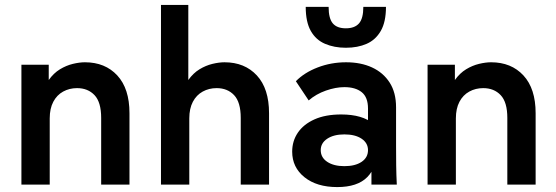

<svg xmlns="http://www.w3.org/2000/svg" viewBox="-20 -750 2257 780"><path d="M67 0V-487H178V-353H147Q158 -397 178 -425Q198 -453 223.5 -468.5Q249 -484 276 -490.5Q303 -497 325 -497Q407 -497 456.5 -443.5Q506 -390 506 -290V0H391V-271Q391 -335 364 -363.5Q337 -392 293 -392Q262 -392 236.5 -378Q211 -364 196.5 -336.5Q182 -309 182 -269V0Z M634 0V-730H745V-353H714Q725 -397 745 -425Q765 -453 790.5 -468.5Q816 -484 843 -490.5Q870 -497 892 -497Q974 -497 1023.5 -443.5Q1073 -390 1073 -290V0H958V-271Q958 -335 931 -363.5Q904 -392 860 -392Q829 -392 803.5 -378Q778 -364 763.5 -336.5Q749 -309 749 -269V0Z M1489 0V-164L1475 -206V-309Q1475 -355 1449.5 -375.5Q1424 -396 1379 -396Q1344 -396 1304 -382Q1264 -368 1234 -342L1182 -420Q1216 -455 1270.5 -476Q1325 -497 1386 -497Q1446 -497 1491.5 -476Q1537 -455 1563 -414.5Q1589 -374 1589 -314V-157Q1589 -117 1589.5 -78.5Q1590 -40 1592 0ZM1350 10Q1267 10 1217 -30Q1167 -70 1167 -134Q1167 -177 1190 -211Q1213 -245 1257.5 -265Q1302 -285 1366 -285Q1453 -285 1497.5 -246.5Q1542 -208 1542 -145H1512Q1512 -71 1472 -30.5Q1432 10 1350 10ZM1379 -75Q1423 -75 1449 -92.5Q1475 -110 1475 -140Q1475 -169 1449 -186.5Q1423 -204 1379 -204Q1336 -204 1309.5 -186.5Q1283 -169 1283 -140Q1283 -110 1309.5 -92.5Q1336 -75 1379 -75ZM1385 -556Q1338 -556 1300.5 -572Q1263 -588 1242.5 -624.5Q1222 -661 1222 -722H1315Q1315 -675 1332 -655Q1349 -635 1385 -635Q1421 -635 1438.5 -655Q1456 -675 1456 -722H1548Q1548 -661 1527 -624.5Q1506 -588 1469.5 -572Q1433 -556 1385 -556Z M1717 0V-487H1828V-353H1797Q1808 -397 1828 -425Q1848 -453 1873.5 -468.5Q1899 -484 1926 -490.5Q1953 -497 1975 -497Q2057 -497 2106.5 -443.5Q2156 -390 2156 -290V0H2041V-271Q2041 -335 2014 -363.5Q1987 -392 1943 -392Q1912 -392 1886.5 -378Q1861 -364 1846.5 -336.5Q1832 -309 1832 -269V0Z"/></svg>

Font: SUSE SemiBold
Style: Regular
Weight: 600
Designer: Rene Bieder
Foundry: SUSE
Version: Version 1.000